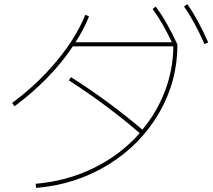

<svg xmlns="http://www.w3.org/2000/svg" viewBox="-20 -875 1040 936"><path d="M661 -226Q505 -361 316 -483L326 -499Q509 -383 674 -243Q745 -328 784.5 -432Q824 -536 825 -649H335Q282 -569 209 -494.5Q136 -420 51 -357L39 -373Q162 -464 256 -577Q350 -690 396 -803L414 -795Q389 -732 348 -669H818Q772 -766 724 -831L739 -843Q793 -771 845 -658Q845 -478 755 -323.5Q665 -169 507.5 -72Q350 25 156 41L154 21Q307 8 438 -56.5Q569 -121 661 -226ZM893 -855Q946 -780 995 -668L977 -660Q926 -775 877 -843Z"/></svg>

Font: Enso Thin
Style: Regular
Weight: 100
Designer: Coji Morishita
Foundry: UNDERFOREST DESIGN
Version: Version 1.000